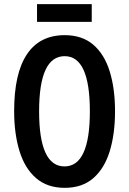

<svg xmlns="http://www.w3.org/2000/svg" viewBox="-20 -944 620 923"><path d="M533 -409Q533 -300 507.5 -217Q482 -134 428.5 -87.5Q375 -41 291 -41Q207 -41 153 -88Q99 -135 73.5 -218.5Q48 -302 48 -410Q48 -591 109.5 -683Q171 -775 291 -775Q375 -775 428.5 -729Q482 -683 507.5 -600.5Q533 -518 533 -409ZM168 -409Q168 -144 290 -144Q412 -144 412 -409Q412 -674 291 -674Q168 -674 168 -409ZM421 -924V-839H158V-924Z"/></svg>

Font: Noto Sans Tamil UI ExtraCondensed SemiBold
Style: Regular
Weight: 600
Width: 2
Designer: Jelle Bosma - Monotype Design Team
Foundry: Monotype Imaging Inc.
Version: Version 2.004; ttfautohint (v1.8.4.7-5d5b)